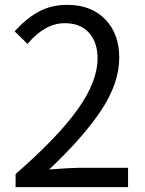

<svg xmlns="http://www.w3.org/2000/svg" viewBox="-20 -767 595 787"><path d="M43.9 0V-53.7Q217.8 -205.1 298.8 -319.3Q379.9 -433.6 379.9 -527.3Q379.9 -592.8 345.2 -632.3Q310.5 -671.9 245.1 -671.9Q164.1 -671.9 92.8 -586.9L40 -638.7Q88.9 -692.4 139.6 -719.7Q190.4 -747.1 255.9 -747.1Q353.5 -747.1 411.1 -688Q468.8 -628.9 468.8 -530.3Q468.8 -426.8 395.5 -315.9Q322.3 -205.1 181.6 -72.3Q270.5 -79.1 301.8 -79.1H504.9V0Z"/></svg>

Font: GenYoGothic TW TTF Regular
Style: Regular
Weight: 400
Version: Version 1.300